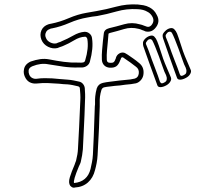

<svg xmlns="http://www.w3.org/2000/svg" viewBox="-20 -794 1040 899"><path d="M630 -500Q655 -481 652 -449Q651 -433 641 -420.5Q631 -408 617 -404Q611 -403 605 -402Q599 -401 593 -400Q580 -399 567.5 -397.5Q555 -396 542 -394Q530 -393 518 -392Q506 -391 494 -389Q487 -388 480.5 -387.5Q474 -387 467 -385Q458 -382 455 -373Q450 -357 448 -341Q447 -334 447 -327.5Q447 -321 447 -313V-295L445 -240Q444 -197 441.5 -154.5Q439 -112 437 -68Q436 -49 432.5 -30.5Q429 -12 425 2Q416 39 391.5 60.5Q367 82 330 84Q329 85 327 85Q320 85 315.5 81.5Q311 78 309 76Q299 62 307 36Q315 10 329 -22Q331 -28 333 -33.5Q335 -39 336 -41Q344 -73 345 -96Q348 -145 350.5 -199.5Q353 -254 356 -322Q357 -338 356 -353Q355 -368 354 -379Q354 -388 345 -390Q333 -393 320.5 -395.5Q308 -398 296 -399Q286 -399 276.5 -400Q267 -401 257 -402Q232 -404 205 -405Q178 -406 152 -403Q133 -401 117 -410Q104 -418 96.5 -434.5Q89 -451 92 -467Q95 -493 124 -506Q147 -514 168 -517Q189 -520 210 -516Q245 -509 278.5 -504.5Q312 -500 346 -501H353Q359 -500 364 -501Q377 -501 379 -512Q396 -568 389 -611Q388 -616 384.5 -619.5Q381 -623 377 -622Q353 -621 327.5 -605.5Q302 -590 278 -580L271 -577Q266 -576 260.5 -573.5Q255 -571 249 -569Q227 -564 205 -575Q183 -586 174 -608Q165 -631 174 -652Q183 -672 206 -680Q211 -681 213.5 -682Q216 -683 219 -683Q260 -691 302 -709Q344 -727 385 -734Q391 -735 396.5 -736Q402 -737 408 -738Q414 -739 419.5 -740Q425 -741 431 -742Q477 -750 525 -763Q573 -776 625 -773Q637 -772 651.5 -769.5Q666 -767 681 -759Q703 -747 713 -726Q734 -691 705 -660Q687 -641 661 -647Q657 -649 653.5 -650.5Q650 -652 646 -653Q642 -655 638 -656.5Q634 -658 629 -659Q594 -668 561 -658Q528 -648 496 -640Q488 -638 488 -635Q487 -627 486.5 -618Q486 -609 485 -600Q483 -579 481 -557.5Q479 -536 480 -515Q480 -500 495 -500Q506 -499 511.5 -502.5Q517 -506 522 -520L523 -524Q524 -526 524.5 -528Q525 -530 526 -531Q532 -542 546 -547Q559 -550 568 -544L578 -538Q591 -529 604 -520Q617 -511 630 -500ZM611 -426Q628 -431 630 -451Q632 -471 616 -482Q604 -492 591 -501Q578 -510 565 -519L555 -526Q549 -526 547 -522Q545 -518 545 -516L543 -512Q536 -492 525 -484Q514 -476 494 -477Q478 -478 468 -488Q458 -498 457 -514Q456 -537 458 -559Q460 -581 462 -603Q463 -611 464 -620Q465 -629 466 -637Q468 -656 491 -662Q525 -670 561.5 -680.5Q598 -691 635 -680Q640 -679 645 -677.5Q650 -676 654 -674Q658 -673 661 -671.5Q664 -670 668 -669Q679 -666 688 -675Q705 -694 694 -715Q685 -732 670 -739Q652 -750 624 -751Q573 -754 526 -740.5Q479 -727 435 -719L411 -716Q406 -715 400 -714Q394 -713 389 -712Q347 -705 305.5 -687Q264 -669 223 -661Q221 -661 219 -660.5Q217 -660 215 -659L213 -658Q199 -653 195 -642Q189 -630 195 -617Q200 -603 215 -595.5Q230 -588 244 -591Q249 -593 253.5 -595Q258 -597 263 -598L269 -601Q296 -612 323 -627.5Q350 -643 375 -645Q388 -646 399 -637Q410 -628 411 -614Q418 -568 401 -506Q398 -494 388 -486.5Q378 -479 365 -478H347Q312 -477 276.5 -482Q241 -487 206 -493Q172 -500 132 -484Q115 -477 114 -464Q113 -454 117 -444.5Q121 -435 129 -430Q139 -424 150 -425Q170 -428 190 -428Q208 -428 225.5 -427Q243 -426 259 -424Q269 -423 278 -422.5Q287 -422 297 -421Q311 -420 324 -417.5Q337 -415 350 -412Q361 -410 368.5 -401Q376 -392 377 -381Q378 -369 378.5 -353.5Q379 -338 378 -322Q376 -253 373 -198.5Q370 -144 368 -95Q367 -82 364.5 -67Q362 -52 358 -35Q357 -32 355 -27Q353 -22 349 -14Q321 53 327 63Q389 57 404 -3Q407 -17 410.5 -34Q414 -51 415 -70Q417 -113 419 -155.5Q421 -198 422 -241L424 -296Q425 -301 425 -305.5Q425 -310 425 -314Q425 -322 425 -329Q425 -336 426 -343Q427 -351 428.5 -360.5Q430 -370 433 -380Q440 -401 462 -406Q470 -408 477.5 -409Q485 -410 492 -411L540 -417Q553 -418 565 -419.5Q577 -421 590 -422Q595 -423 600.5 -424Q606 -425 611 -426ZM873 -467Q877 -459 870.5 -447.5Q864 -436 850 -429Q835 -421 823.5 -421Q812 -421 809 -429Q806 -438 796 -465Q786 -492 775 -524Q764 -556 755 -581.5Q746 -607 744 -613Q741 -621 741.5 -629Q742 -637 752 -647Q762 -658 775 -661.5Q788 -665 796 -657Q804 -649 809 -637Q817 -616 823.5 -595Q830 -574 837 -554Q845 -532 854.5 -510.5Q864 -489 873 -467ZM851 -451Q853 -456 853 -462Q853 -468 851 -472Q850 -477 847 -482.5Q844 -488 842 -493Q839 -500 832 -520.5Q825 -541 816 -565.5Q807 -590 798.5 -610.5Q790 -631 785 -640Q784 -642 780 -644.5Q776 -647 771 -645Q766 -644 762.5 -639.5Q759 -635 757 -632Q755 -628 755.5 -625Q756 -622 757 -619Q762 -606 767.5 -593Q773 -580 777 -567Q777 -566 782.5 -551Q788 -536 796 -515.5Q804 -495 811.5 -475.5Q819 -456 822 -446Q823 -444 825 -441Q827 -438 832 -439Q837 -440 843.5 -444Q850 -448 851 -451ZM744 -519Q752 -497 761.5 -475.5Q771 -454 780 -432Q784 -423 777.5 -412Q771 -401 758 -394Q743 -386 731.5 -386Q720 -386 717 -394Q714 -403 704 -430Q694 -457 682.5 -489Q671 -521 662 -546.5Q653 -572 651 -578Q649 -586 649.5 -594Q650 -602 659 -612Q670 -623 683 -626.5Q696 -630 703 -622Q711 -614 716 -601Q724 -581 730.5 -560Q737 -539 744 -519ZM759 -416Q761 -421 761 -427Q761 -433 759 -437Q758 -442 755 -447.5Q752 -453 750 -458Q747 -465 740 -485.5Q733 -506 724 -530.5Q715 -555 706.5 -575.5Q698 -596 693 -605Q692 -607 688 -609.5Q684 -612 679 -610Q674 -609 670.5 -604.5Q667 -600 665 -597Q661 -591 665 -584Q670 -571 675.5 -558Q681 -545 685 -532Q685 -531 690.5 -516Q696 -501 704 -480.5Q712 -460 719 -440.5Q726 -421 729 -411Q731 -409 733 -406Q735 -403 740 -404Q745 -405 751.5 -409Q758 -413 759 -416Z"/></svg>

Font: Shizuru
Style: Regular
Weight: 400
Version: Version 1.000